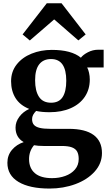

<svg xmlns="http://www.w3.org/2000/svg" viewBox="-20 -858 650 1143"><path d="M24 111Q24 66.5 51.2 34.2Q78.5 2 121 -12Q72.5 -40 72.5 -98.5Q72.5 -132.5 95 -162.8Q117.5 -193 154 -209.5Q99 -231.5 72.5 -274Q46 -316.5 46 -374.5Q46 -431.5 79 -473.8Q112 -516 167.5 -538.5Q223 -561 288.5 -561Q405.5 -561 461.5 -514.5Q474.5 -532 503.5 -547Q532.5 -562 565 -562H597V-456.5H499Q506 -443.5 510.2 -424.2Q514.5 -405 514.5 -384.5Q514.5 -326 485 -282Q455.5 -238 401.2 -214Q347 -190 275 -190Q229.5 -190 195 -197.5Q183.5 -186 177.2 -174.2Q171 -162.5 171 -148.5Q171 -127.5 181.8 -115Q192.5 -102.5 216.2 -96.8Q240 -91 280.5 -91H389Q487.5 -91 537.2 -54.5Q587 -18 587 53Q587 115 543.8 163.2Q500.5 211.5 429 238Q357.5 264.5 275 264.5Q156.5 264.5 90.2 225Q24 185.5 24 111ZM374.5 -377.5Q374.5 -506.5 284 -506.5Q238 -506.5 213.5 -475.2Q189 -444 189 -380.5Q189 -317 212 -281.8Q235 -246.5 284 -246.5Q331 -246.5 352.8 -280Q374.5 -313.5 374.5 -377.5ZM448.5 88.5Q448.5 61 439.2 44.2Q430 27.5 408 19.2Q386 11 347.5 11H239Q206.5 11 182.5 6.5Q153 41.5 153 89Q153 143 187.5 172.8Q222 202.5 290 202.5Q332 202.5 368.2 189.5Q404.5 176.5 426.5 150.8Q448.5 125 448.5 88.5ZM114.5 -653 258.5 -838.5H346.5L490 -653L446.5 -617.5L302.5 -742.5L157.5 -617Z"/></svg>

Font: Merriweather Text
Style: Bold
Weight: 700
Designer: Eben Sorkin
Foundry: Eben Sorkin
Version: Version 2.100